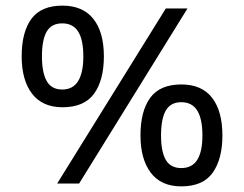

<svg xmlns="http://www.w3.org/2000/svg" viewBox="-20 -652 868 682"><path d="M569 -622H646L261 0H183ZM202 -271Q131 -271 94 -319Q57 -367 57 -452Q57 -538 91.5 -585Q126 -632 202 -632Q274 -632 311.5 -585Q349 -538 349 -452Q349 -367 314 -319Q279 -271 202 -271ZM201 -334Q239 -334 257.5 -364Q276 -394 276 -452Q276 -511 257.5 -540Q239 -569 201 -569Q163 -569 146 -540Q129 -511 129 -452Q129 -394 146 -364Q163 -334 201 -334ZM624 10Q552 10 515.5 -38.5Q479 -87 479 -171Q479 -257 513.5 -304.5Q548 -352 624 -352Q697 -352 733.5 -304.5Q770 -257 770 -171Q770 -87 735.5 -38.5Q701 10 624 10ZM624 -55Q662 -55 680.5 -84Q699 -113 699 -171Q699 -230 680.5 -259.5Q662 -289 624 -289Q586 -289 569 -259.5Q552 -230 552 -171Q552 -113 569 -84Q586 -55 624 -55Z"/></svg>

Font: ukorean25
Style: Book
Weight: 400
Designer: Jelle Bosma - Monotype Design Team
Foundry: Monotype Imaging Inc.
Version: Version 2.003